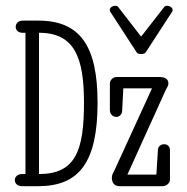

<svg xmlns="http://www.w3.org/2000/svg" viewBox="-20 -643 645 663"><path d="M531.7 -377H381.8C370.1 -377 359.4 -366.2 359.4 -354.5V-263.7C359.4 -247.6 370.6 -239.3 381.3 -239.3C391.6 -239.3 401.4 -246.6 401.9 -261.2L405.8 -337.9H504.9L374.5 -53.2C371.6 -47.4 366.2 -39.6 366.2 -28.8C366.2 -11.7 375 0 393.6 0H542C553.7 0 566.9 -10.3 566.9 -22.5V-124.5C566.9 -138.7 557.1 -145 546.9 -145C536.6 -145 525.9 -138.2 525.4 -126.5L520 -40H419.9L552.7 -333C555.7 -339.4 561.5 -346.7 561.5 -355C561.5 -366.2 554.2 -377 531.7 -377ZM114.7 -42V-529.8C238.3 -529.8 270 -442.9 270 -288.6C270 -125 242.2 -42 114.7 -42ZM111.3 0C253.4 0 316.9 -82 316.9 -288.6C316.9 -484.9 256.3 -571.8 112.3 -571.8H58.6C42.5 -571.8 34.2 -561 34.2 -550.3C34.2 -540 42 -529.8 57.6 -529.8H67.9V-42H55.7C39.6 -42 31.2 -31.2 31.2 -21C31.2 -10.3 39.6 0 56.2 0ZM467.3 -456.5C473.6 -456.5 480.5 -458 482.9 -461.9L572.8 -600.1C575.2 -602.5 576.2 -606 576.2 -608.4C576.2 -616.2 566.9 -623 558.1 -623C554.2 -623 549.3 -622.6 546.9 -618.7L467.3 -516.6L388.2 -618.7C385.7 -622.6 380.9 -623 377 -623C368.2 -623 358.9 -616.2 358.9 -608.4C358.9 -606 359.9 -602.5 362.3 -600.1L452.1 -461.9C454.6 -458 460.9 -456.5 467.3 -456.5Z"/></svg>

Font: Cutive Mono
Style: Regular
Weight: 400
Monospace: yes
Designer: Vernon Adams
Foundry: Vernon Adams
Version: Version 1.002